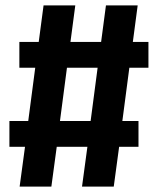

<svg xmlns="http://www.w3.org/2000/svg" viewBox="-20 -694 587 714"><path d="M461 -442 435 -244H495V-148H423L403 0H285L305 -148H191L171 0H53L73 -148H15V-244H85L111 -442H52V-538H124L142 -674H260L242 -538H356L374 -674H492L474 -538H532V-442ZM343 -442H229L203 -244H317Z"/></svg>

Font: Wolseley Sans SemiBold
Style: Regular
Weight: 600
Designer: Carrois Corporate & Edenspiekermann AG
Foundry: Carrois Corporate GbR & Edenspiekermann AG
Version: Version 4.202